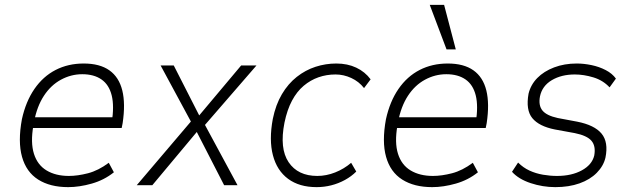

<svg xmlns="http://www.w3.org/2000/svg" viewBox="-20 -761 2597 789"><path d="M260 8Q186 8 137 -23Q88 -54 70.5 -116.5Q53 -179 70 -271Q86 -344 121.5 -395.5Q157 -447 208.5 -473.5Q260 -500 324 -500Q390 -500 429.5 -472Q469 -444 482.5 -389.5Q496 -335 484 -255L480 -235H98L106 -279H464L439 -256Q450 -325 439 -369Q428 -413 397 -434.5Q366 -456 318 -456Q272 -456 230.5 -433.5Q189 -411 160.5 -367.5Q132 -324 120 -261L117 -244Q105 -175 119.5 -129Q134 -83 171.5 -60.5Q209 -38 263 -38Q299 -38 341.5 -49Q384 -60 427 -92L448 -53Q408 -21 357 -6.5Q306 8 260 8Z M542 0 769 -267 775 -242 640 -492H694L799 -286H798L971 -492H1034L820 -245L814 -263L956 0H901L789 -218V-219L606 0Z M1281 8Q1210 8 1164 -26Q1118 -60 1101.5 -123Q1085 -186 1101 -272Q1113 -331 1138.5 -374Q1164 -417 1199.5 -445Q1235 -473 1276.5 -486.5Q1318 -500 1362 -500Q1408 -500 1444 -483Q1480 -466 1503 -435L1476 -399Q1455 -426 1423.5 -440.5Q1392 -455 1359 -455Q1322 -455 1289 -443.5Q1256 -432 1228 -408.5Q1200 -385 1180 -347.5Q1160 -310 1149 -257Q1128 -151 1166 -94.5Q1204 -38 1284 -38Q1321 -38 1357.5 -52.5Q1394 -67 1423 -92L1444 -56Q1424 -36 1397.5 -21.5Q1371 -7 1341.5 0.5Q1312 8 1281 8Z M1756 8Q1682 8 1633 -23Q1584 -54 1566.5 -116.5Q1549 -179 1566 -271Q1582 -344 1617.5 -395.5Q1653 -447 1704.5 -473.5Q1756 -500 1820 -500Q1886 -500 1925.5 -472Q1965 -444 1978.5 -389.5Q1992 -335 1980 -255L1976 -235H1594L1602 -279H1960L1935 -256Q1946 -325 1935 -369Q1924 -413 1893 -434.5Q1862 -456 1814 -456Q1768 -456 1726.5 -433.5Q1685 -411 1656.5 -367.5Q1628 -324 1616 -261L1613 -244Q1601 -175 1615.5 -129Q1630 -83 1667.5 -60.5Q1705 -38 1759 -38Q1795 -38 1837.5 -49Q1880 -60 1923 -92L1944 -53Q1904 -21 1853 -6.5Q1802 8 1756 8ZM1815 -558 1746 -741H1805L1853 -558Z M2262 8Q2210 8 2160.5 -8.5Q2111 -25 2084 -55L2109 -93Q2130 -72 2156 -60Q2182 -48 2211.5 -43Q2241 -38 2269 -38Q2329 -38 2371 -61Q2413 -84 2422 -122Q2429 -161 2410.5 -182.5Q2392 -204 2342 -214L2260 -229Q2195 -242 2167.5 -275.5Q2140 -309 2152 -376Q2161 -413 2188 -440.5Q2215 -468 2257 -484Q2299 -500 2350 -500Q2379 -500 2410.5 -493.5Q2442 -487 2469 -473Q2496 -459 2511 -438L2485 -402Q2458 -431 2418.5 -443Q2379 -455 2342 -455Q2287 -455 2247.5 -431.5Q2208 -408 2199 -365Q2192 -328 2209 -307Q2226 -286 2272 -276L2352 -261Q2423 -247 2452 -212Q2481 -177 2468 -113Q2460 -79 2432.5 -51Q2405 -23 2361.5 -7.5Q2318 8 2262 8Z"/></svg>

Font: Nunito Sans 7pt SemiCondensed ExtraLight
Style: Italic
Weight: 250
Width: 4
Italic angle: -9°
Designer: Vernon Adams
Foundry: Vernon Adams
Version: Version 3.101;gftools[0.9.27]